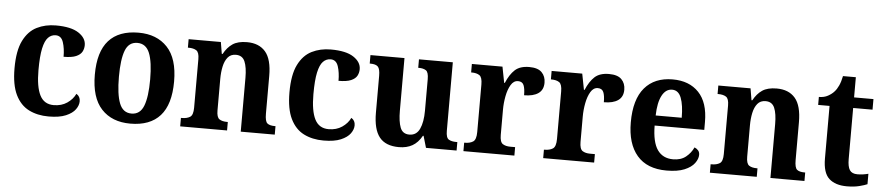

<svg xmlns="http://www.w3.org/2000/svg" viewBox="-41 -912 5404 1175"><g transform="rotate(5 2661.5 -325.0)"><path d="M276 10Q207 10 154.5 -16.5Q102 -43 72.5 -103.5Q43 -164 43 -266Q43 -374 73.5 -435.5Q104 -497 156 -523Q208 -549 273 -549Q366 -549 412.5 -518.5Q459 -488 459 -444Q459 -422 449 -403.5Q439 -385 412.5 -373.5Q386 -362 336 -362Q336 -413 323.5 -451Q311 -489 277 -489Q250 -489 230.5 -469Q211 -449 200.5 -401Q190 -353 190 -267Q190 -165 216 -113.5Q242 -62 301 -62Q349 -62 383.5 -85.5Q418 -109 434 -143Q458 -129 458 -99Q458 -74 440 -49Q422 -24 382 -7Q342 10 276 10Z M778 10Q665 10 600.5 -59.5Q536 -129 536 -270Q536 -411 598 -480Q660 -549 781 -549Q893 -549 958 -480Q1023 -411 1023 -270Q1023 -129 961 -59.5Q899 10 778 10ZM780 -52Q833 -52 854.5 -107.5Q876 -163 876 -270Q876 -377 854 -431.5Q832 -486 779 -486Q726 -486 705 -431.5Q684 -377 684 -270Q684 -163 705.5 -107.5Q727 -52 780 -52Z M1084 0V-52H1090Q1121 -52 1140 -64Q1159 -76 1159 -121V-419Q1159 -461 1141.5 -472.5Q1124 -484 1093 -484H1089V-536H1287L1299 -464H1304Q1326 -505 1358.5 -527Q1391 -549 1447 -549Q1521 -549 1560.5 -503Q1600 -457 1600 -355V-123Q1600 -76 1614.5 -64Q1629 -52 1661 -52H1665V0H1456V-331Q1456 -395 1441 -430.5Q1426 -466 1386 -466Q1354 -466 1336 -444Q1318 -422 1310.5 -386.5Q1303 -351 1303 -310V-117Q1303 -75 1320 -63.5Q1337 -52 1368 -52H1372V0Z M1965 10Q1896 10 1843.5 -16.5Q1791 -43 1761.5 -103.5Q1732 -164 1732 -266Q1732 -374 1762.5 -435.5Q1793 -497 1845 -523Q1897 -549 1962 -549Q2055 -549 2101.5 -518.5Q2148 -488 2148 -444Q2148 -422 2138 -403.5Q2128 -385 2101.5 -373.5Q2075 -362 2025 -362Q2025 -413 2012.5 -451Q2000 -489 1966 -489Q1939 -489 1919.5 -469Q1900 -449 1889.5 -401Q1879 -353 1879 -267Q1879 -165 1905 -113.5Q1931 -62 1990 -62Q2038 -62 2072.5 -85.5Q2107 -109 2123 -143Q2147 -129 2147 -99Q2147 -74 2129 -49Q2111 -24 2071 -7Q2031 10 1965 10Z M2428 10Q2346 10 2308 -38Q2270 -86 2270 -188V-414Q2270 -457 2256.5 -470.5Q2243 -484 2210 -484H2206V-536H2415V-213Q2415 -146 2429.5 -109Q2444 -72 2485 -72Q2529 -72 2548.5 -114Q2568 -156 2568 -226V-419Q2568 -463 2551.5 -473.5Q2535 -484 2508 -484H2504V-536H2712V-115Q2712 -72 2729.5 -62Q2747 -52 2774 -52H2782V0H2594L2573 -72H2569Q2545 -29 2510.5 -9.5Q2476 10 2428 10Z M2824 0V-52H2828Q2859 -52 2878.5 -64.5Q2898 -77 2898 -124V-416Q2898 -460 2880.5 -472Q2863 -484 2832 -484H2829V-536H3017L3036 -438H3040Q3062 -491 3093 -519.5Q3124 -548 3181 -548Q3234 -548 3258 -523.5Q3282 -499 3282 -460Q3282 -416 3251 -394.5Q3220 -373 3164 -373Q3164 -414 3155 -435Q3146 -456 3120 -456Q3093 -456 3076 -427.5Q3059 -399 3051 -357Q3043 -315 3043 -274V-119Q3043 -75 3061 -63.5Q3079 -52 3107 -52H3137V0Z M3314 0V-52H3318Q3349 -52 3368.5 -64.5Q3388 -77 3388 -124V-416Q3388 -460 3370.5 -472Q3353 -484 3322 -484H3319V-536H3507L3526 -438H3530Q3552 -491 3583 -519.5Q3614 -548 3671 -548Q3724 -548 3748 -523.5Q3772 -499 3772 -460Q3772 -416 3741 -394.5Q3710 -373 3654 -373Q3654 -414 3645 -435Q3636 -456 3610 -456Q3583 -456 3566 -427.5Q3549 -399 3541 -357Q3533 -315 3533 -274V-119Q3533 -75 3551 -63.5Q3569 -52 3597 -52H3627V0Z M4072 10Q3952 10 3890.5 -62Q3829 -134 3829 -265Q3829 -406 3890 -477.5Q3951 -549 4062 -549Q4164 -549 4222.5 -487.5Q4281 -426 4281 -307V-258H3976Q3977 -156 4010 -109Q4043 -62 4106 -62Q4154 -62 4184.5 -86.5Q4215 -111 4231 -146Q4244 -141 4253.5 -130.5Q4263 -120 4263 -103Q4263 -78 4243.5 -51.5Q4224 -25 4182 -7.5Q4140 10 4072 10ZM4137 -320Q4137 -397 4120 -441.5Q4103 -486 4064 -486Q4025 -486 4002 -443Q3979 -400 3977 -320Z M4338 0V-52H4344Q4375 -52 4394 -64Q4413 -76 4413 -121V-419Q4413 -461 4395.5 -472.5Q4378 -484 4347 -484H4343V-536H4541L4553 -464H4558Q4580 -505 4612.5 -527Q4645 -549 4701 -549Q4775 -549 4814.5 -503Q4854 -457 4854 -355V-123Q4854 -76 4868.5 -64Q4883 -52 4915 -52H4919V0H4710V-331Q4710 -395 4695 -430.5Q4680 -466 4640 -466Q4608 -466 4590 -444Q4572 -422 4564.5 -386.5Q4557 -351 4557 -310V-117Q4557 -75 4574 -63.5Q4591 -52 4622 -52H4626V0Z M5180 10Q5109 10 5070.5 -25Q5032 -60 5032 -148V-471H4962V-520Q4994 -520 5017.5 -533Q5041 -546 5055 -562Q5069 -577 5080 -601Q5091 -625 5098 -660H5177V-536H5296V-471H5177V-157Q5177 -111 5190.5 -90Q5204 -69 5238 -69Q5256 -69 5273 -71.5Q5290 -74 5305 -78V-14Q5290 -7 5257 1.5Q5224 10 5180 10Z"/></g></svg>

Font: Noto Serif Devanagari SemiCondensed
Style: Bold
Weight: 700
Width: 4
Designer: Universal Thirst, Indian Type Foundry and the Monotype Design Team
Foundry: Monotype Imaging Inc.
Version: Version 2.004; ttfautohint (v1.8.4.7-5d5b)